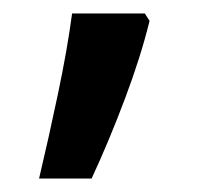

<svg xmlns="http://www.w3.org/2000/svg" viewBox="-20 -380 303 285"><path d="M195 -360 202 -349Q189 -296 165.5 -233.5Q142 -171 116 -115H38Q52 -174 66 -240.5Q80 -307 87 -360Z"/></svg>

Font: Noto Sans Khmer UI Medium
Style: Regular
Weight: 500
Designer: Danh Hong and the Monotype Design Team
Foundry: Monotype Imaging Inc.
Version: Version 2.002; ttfautohint (v1.8.4.7-5d5b)